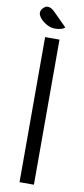

<svg xmlns="http://www.w3.org/2000/svg" viewBox="-97 -903 409 938"><g transform="rotate(10 107.5 -434.0)"><path d="M144.5 -0.5H73.2V-720.2H144.5ZM112.8 -769.5Q78.6 -769.5 45.4 -799.8Q27.3 -818.4 27.3 -833Q27.8 -846.7 38.3 -857.2Q48.8 -867.7 55.7 -868.2H63Q77.1 -868.2 95.7 -850.1L162.1 -783.7Q147.5 -769.5 112.8 -769.5Z"/></g></svg>

Font: Greenwashing Machine
Style: Regular
Weight: 400
Designer: Tup Wanders
Foundry: Free font, DO NOT SELL
Version: Version 1.00;August 10, 2023;FontCreator 11.5.0.2430 64-bit